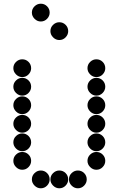

<svg xmlns="http://www.w3.org/2000/svg" viewBox="-20 -1018 640 1036"><path d="M52 -650Q52 -631 66.5 -616.5Q81 -602 100 -602Q120 -602 134 -616.5Q148 -631 148 -650Q148 -670 134 -684Q120 -698 100 -698Q81 -698 66.5 -684Q52 -670 52 -650ZM452 -650Q452 -631 466.5 -616.5Q481 -602 500 -602Q520 -602 534 -616.5Q548 -631 548 -650Q548 -670 534 -684Q520 -698 500 -698Q481 -698 466.5 -684Q452 -670 452 -650ZM52 -550Q52 -531 66.5 -516.5Q81 -502 100 -502Q120 -502 134 -516.5Q148 -531 148 -550Q148 -570 134 -584Q120 -598 100 -598Q81 -598 66.5 -584Q52 -570 52 -550ZM452 -550Q452 -531 466.5 -516.5Q481 -502 500 -502Q520 -502 534 -516.5Q548 -531 548 -550Q548 -570 534 -584Q520 -598 500 -598Q481 -598 466.5 -584Q452 -570 452 -550ZM52 -450Q52 -431 66.5 -416.5Q81 -402 100 -402Q120 -402 134 -416.5Q148 -431 148 -450Q148 -470 134 -484Q120 -498 100 -498Q81 -498 66.5 -484Q52 -470 52 -450ZM452 -450Q452 -431 466.5 -416.5Q481 -402 500 -402Q520 -402 534 -416.5Q548 -431 548 -450Q548 -470 534 -484Q520 -498 500 -498Q481 -498 466.5 -484Q452 -470 452 -450ZM52 -350Q52 -331 66.5 -316.5Q81 -302 100 -302Q120 -302 134 -316.5Q148 -331 148 -350Q148 -370 134 -384Q120 -398 100 -398Q81 -398 66.5 -384Q52 -370 52 -350ZM452 -350Q452 -331 466.5 -316.5Q481 -302 500 -302Q520 -302 534 -316.5Q548 -331 548 -350Q548 -370 534 -384Q520 -398 500 -398Q481 -398 466.5 -384Q452 -370 452 -350ZM52 -250Q52 -231 66.5 -216.5Q81 -202 100 -202Q120 -202 134 -216.5Q148 -231 148 -250Q148 -270 134 -284Q120 -298 100 -298Q81 -298 66.5 -284Q52 -270 52 -250ZM452 -250Q452 -231 466.5 -216.5Q481 -202 500 -202Q520 -202 534 -216.5Q548 -231 548 -250Q548 -270 534 -284Q520 -298 500 -298Q481 -298 466.5 -284Q452 -270 452 -250ZM52 -150Q52 -131 66.5 -116.5Q81 -102 100 -102Q120 -102 134 -116.5Q148 -131 148 -150Q148 -170 134 -184Q120 -198 100 -198Q81 -198 66.5 -184Q52 -170 52 -150ZM452 -150Q452 -131 466.5 -116.5Q481 -102 500 -102Q520 -102 534 -116.5Q548 -131 548 -150Q548 -170 534 -184Q520 -198 500 -198Q481 -198 466.5 -184Q452 -170 452 -150ZM152 -50Q152 -31 166.5 -16.5Q181 -2 200 -2Q220 -2 234 -16.5Q248 -31 248 -50Q248 -70 234 -84Q220 -98 200 -98Q181 -98 166.5 -84Q152 -70 152 -50ZM252 -50Q252 -31 266.5 -16.5Q281 -2 300 -2Q320 -2 334 -16.5Q348 -31 348 -50Q348 -70 334 -84Q320 -98 300 -98Q281 -98 266.5 -84Q252 -70 252 -50ZM352 -50Q352 -31 366.5 -16.5Q381 -2 400 -2Q420 -2 434 -16.5Q448 -31 448 -50Q448 -70 434 -84Q420 -98 400 -98Q381 -98 366.5 -84Q352 -70 352 -50ZM152 -950Q152 -931 166.5 -916.5Q181 -902 200 -902Q220 -902 234 -916.5Q248 -931 248 -950Q248 -970 234 -984Q220 -998 200 -998Q181 -998 166.5 -984Q152 -970 152 -950ZM252 -850Q252 -831 266.5 -816.5Q281 -802 300 -802Q320 -802 334 -816.5Q348 -831 348 -850Q348 -870 334 -884Q320 -898 300 -898Q281 -898 266.5 -884Q252 -870 252 -850Z"/></svg>

Font: Matrix Sans Print
Style: Regular
Weight: 400
Designer: Brad Neil
Version: Version 1.100